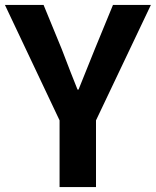

<svg xmlns="http://www.w3.org/2000/svg" viewBox="-26 -760 633 780"><path d="M216 0V-271L-6 -740H151L225 -560Q263 -460 289 -396H293Q356 -552 359 -560L433 -740H587L364 -271V0Z"/></svg>

Font: Noto Sans Korean Bold
Style: Bold
Weight: 700
Designer: Ryoko NISHIZUKA  (kana & ideographs); Paul D. Hunt (Latin, Greek & Cyrillic); Wenlong ZHANG  (bopomofo); Sandoll Communi
Foundry: Adobe Systems Incorporated
Version: Version 1.000;PS 1;hotconv 1.0.78;makeotf.lib2.5.61930